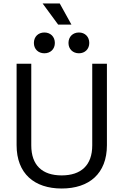

<svg xmlns="http://www.w3.org/2000/svg" viewBox="-20 -1065 706 1099"><path d="M333 14C490 14 592 -71 592 -234V-700H508V-233C508 -119 444 -61 333 -61C222 -61 159 -119 159 -233V-700H75V-234C75 -71 177 14 333 14ZM174 -819C174 -784 199 -760 234 -760C269 -760 294 -784 294 -819C294 -855 269 -879 234 -879C199 -879 174 -855 174 -819ZM224 -1045 313 -924H389L322 -1045ZM372 -819C372 -784 397 -760 432 -760C466 -760 491 -784 491 -819C491 -855 466 -879 432 -879C397 -879 372 -855 372 -819Z"/></svg>

Font: Meta Space
Style: Regular
Weight: 400
Designer: Meta Pool / Florian Karsten
Foundry: Meta Pool / Florian Karsten
Version: Version 2.000;Glyphs 3.1.1 (3137)